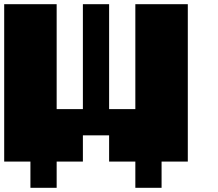

<svg xmlns="http://www.w3.org/2000/svg" viewBox="-20 -1020 1040 915"><path d="M125 -125V-250H0V-1000H250V-500H375V-1000H500V-500H625V-1000H875V-250H750V-125H625V-250H500V-375H375V-250H250V-125Z"/></svg>

Font: Press Start 2P
Style: Regular
Weight: 400
Designer: CodeMan38
Foundry: CodeMan38
Version: Version 3.000